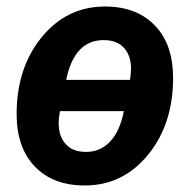

<svg xmlns="http://www.w3.org/2000/svg" viewBox="-20 -557 582 589"><path d="M240 12Q143 12 87 -46Q31 -104 31 -207Q31 -349 108 -443Q185 -537 302 -537Q399 -537 455 -479Q511 -421 511 -318Q511 -176 434 -82Q357 12 240 12ZM244 -91Q288 -91 318 -123Q348 -155 360 -216H164Q160 -196 160 -179Q160 -139 181.5 -115Q203 -91 244 -91ZM298 -434Q208 -434 183 -312H379Q382 -336 382 -346Q382 -386 360.5 -410Q339 -434 298 -434Z"/></svg>

Font: Aneliza
Style: Bold Italic
Weight: 700
Italic angle: -11.31°
Designer: Mike Abbink, Paul van der Laan, Pieter van Rosmalen
Foundry: Bold Monday
Version: Version 3.0